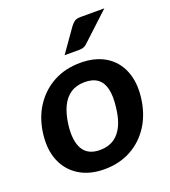

<svg xmlns="http://www.w3.org/2000/svg" viewBox="-135 -831 832 939"><g transform="rotate(-20 280.5 -362.0)"><path d="M314 -522Q391 -522 444 -489.5Q497 -457 521 -397.5Q545 -338 535 -258Q525 -178 487 -118.5Q449 -59 388 -25.5Q327 8 249 8Q172 8 118 -25.5Q64 -59 39.5 -118.5Q15 -178 25 -258Q35 -338 74.5 -397.5Q114 -457 175 -489.5Q236 -522 314 -522ZM260 -88Q323 -88 359 -131Q395 -174 404 -257Q411 -313 402.5 -350.5Q394 -388 369 -407Q344 -426 302 -426Q259 -426 229 -406.5Q199 -387 181 -349.5Q163 -312 156 -257Q146 -176 171.5 -132Q197 -88 260 -88ZM393 -732H516L375 -601Q365 -591 355.5 -587Q346 -583 331 -583H255L341 -705Q351 -718 361.5 -725Q372 -732 393 -732Z"/></g></svg>

Font: Aleo
Style: Bold Italic
Weight: 700
Italic angle: -7°
Version: Version 2.001;gftools[0.9.29]